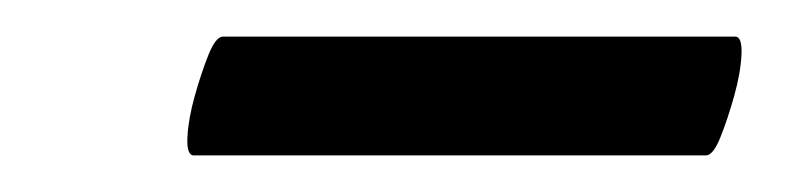

<svg xmlns="http://www.w3.org/2000/svg" viewBox="-20 -311 444 105"><path d="M86 -226Q82 -226 82.5 -236Q83 -246 86.5 -258.5Q90 -271 94 -281Q98 -291 102 -291H382Q386 -291 385.5 -281Q385 -271 381.5 -258.5Q378 -246 374 -236Q370 -226 366 -226Z"/></svg>

Font: Junicode
Style: Bold Italic
Weight: 700
Italic angle: -11°
Designer: Peter S. Baker
Version: Version 2.100; ttfautohint (v1.8.4)